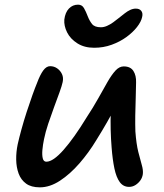

<svg xmlns="http://www.w3.org/2000/svg" viewBox="-20 -793 703 824"><path d="M384 -588Q342 -588 312 -607Q282 -626 268 -654Q254 -682 256 -709Q260 -740 276 -756.5Q292 -773 315 -773Q332 -773 340.5 -758Q349 -743 357 -722Q364 -704 375 -690Q386 -676 413 -676Q426 -676 439.5 -682Q453 -688 465.5 -697Q478 -706 489 -715Q503 -726 515 -735.5Q527 -745 539 -750.5Q551 -756 563 -756Q579 -756 586.5 -746Q594 -736 590 -720Q586 -700 568 -677Q550 -654 522.5 -634Q495 -614 459.5 -601Q424 -588 384 -588ZM151 11Q114 11 92 -5Q70 -21 60 -48Q50 -75 49.5 -108Q49 -141 56 -174Q62 -201 72 -237.5Q82 -274 94.5 -312.5Q107 -351 119 -384.5Q131 -418 139 -437Q152 -472 165.5 -490.5Q179 -509 195 -509Q212 -509 225.5 -499.5Q239 -490 246 -475Q253 -460 249 -441Q246 -426 235.5 -397Q225 -368 212 -333Q199 -298 187 -262Q175 -226 169 -196Q164 -172 162 -150Q160 -128 163.5 -113.5Q167 -99 179 -99Q208 -99 253 -150Q298 -201 351 -288Q380 -332 402 -371.5Q424 -411 441.5 -441.5Q459 -472 475.5 -490Q492 -508 511 -508Q540 -508 552.5 -488.5Q565 -469 564 -439Q564 -412 562.5 -374Q561 -336 560.5 -297Q560 -258 561 -229Q565 -175 573.5 -141Q582 -107 588.5 -85Q595 -63 593 -46Q591 -31 582.5 -19Q574 -7 561.5 1Q549 9 534 9Q509 9 494 -11.5Q479 -32 471 -70Q463 -108 459 -160Q456 -196 455 -236Q454 -276 455.5 -316Q457 -356 459 -390L496 -374Q486 -353 472.5 -328Q459 -303 440 -269.5Q421 -236 393 -191Q361 -138 321 -92Q281 -46 237.5 -17.5Q194 11 151 11Z"/></svg>

Font: Shantell Sans Medium
Style: Italic
Weight: 500
Italic angle: -11°
Designer: Stephen Nixon, Anya Danilova, Shantell Martin
Foundry: Arrow Type
Version: Version 1.011;[c5ecc13dd]